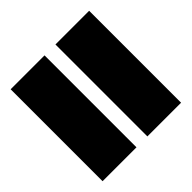

<svg xmlns="http://www.w3.org/2000/svg" viewBox="-97 -676 697 697"><g transform="rotate(45 251.0 -327.5)"><path d="M15 -529H487V-356H15ZM15 -300H487V-126H15Z"/></g></svg>

Font: Prompt Black
Style: Regular
Weight: 900
Designer: Katatrad Team
Foundry: CadsonDemak
Version: Version 1.000